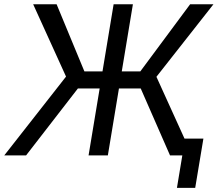

<svg xmlns="http://www.w3.org/2000/svg" viewBox="-38 -748 1047 924"><path d="M601.6 -727.5 481 0H388.2L508.8 -727.5ZM-17.6 0 279.8 -379.4 121.6 -727.5H234.4L368.2 -404.3H637.2L877 -727.5H989.3L714.8 -378.4L886.7 0H780.3L639.2 -322.3H336.9L87.4 0ZM813.5 156.2 839.4 0H802.7L815.9 -81.1H940.9L901.4 156.2Z"/></svg>

Font: Inter
Style: Italic
Weight: 400
Italic angle: -9.3988°
Designer: Rasmus Andersson
Foundry: rsms
Version: Version 4.001;git-66647c0bb